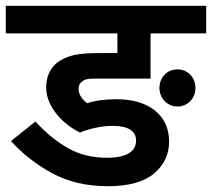

<svg xmlns="http://www.w3.org/2000/svg" viewBox="-20 -642 731 662"><path d="M368.2 -208C424.3 -208 449.2 -189 449.2 -157.2C449.2 -120.6 418 -98.1 349.1 -98.1C298.3 -98.1 253.9 -108.9 215.3 -130.9C176.8 -152.3 138.7 -183.1 102.1 -223.1L18.1 -155.8C56.6 -112.3 103.5 -75.7 158.7 -45.4C213.9 -15.1 278.3 0 352.1 0C423.3 0 476.6 -14.6 511.2 -43.9C545.9 -73.2 563 -109.9 563 -153.8C563 -198.7 546.9 -234.4 514.6 -260.7C481.9 -286.6 438 -299.8 381.8 -299.8C342.8 -299.8 308.6 -295.4 279.8 -286.1C264.2 -299.3 251 -314.5 251 -335.9C251 -347.2 255.4 -356 264.2 -361.8C273.4 -369.1 282.7 -371.1 312 -371.1H499V-526.9H690.9V-622.1H0V-526.9H384.8V-459H321.8C283.2 -459 253.9 -456.5 232.9 -451.7C211.9 -446.3 192.9 -438 176.8 -425.8C154.8 -407.7 139.2 -380.4 139.2 -339.8C139.2 -273.9 196.8 -213.4 255.9 -185.1C291 -199.2 331.5 -208 368.2 -208ZM529.8 -338.9C529.8 -303.2 556.2 -274.9 591.8 -274.9C609.4 -274.9 624 -281.2 636.2 -293.5C647.9 -305.7 653.8 -320.8 653.8 -338.9C653.8 -375.5 627 -402.8 591.8 -402.8C556.2 -402.8 529.8 -375.5 529.8 -338.9Z"/></svg>

Font: Noto Reveo Sans
Style: Regular
Weight: 600
Designer: Monotype Design Team
Foundry: Monotype Imaging Inc.
Version: Version 2.007